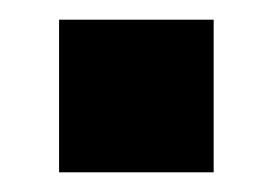

<svg xmlns="http://www.w3.org/2000/svg" viewBox="-20 -175 277 195"><path d="M40 -155H197V0H40Z"/></svg>

Font: Overused Grotesk
Style: Bold
Weight: 700
Version: Version 0.003